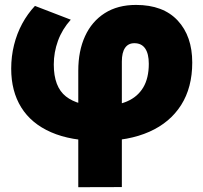

<svg xmlns="http://www.w3.org/2000/svg" viewBox="-20 -550 826 780"><path d="M298 210.5V-263Q298 -343 325.5 -403Q353 -463 405.5 -496.5Q458 -530 532.5 -530Q643 -530 702 -466.5Q761 -403 761 -296Q761 -194.5 715.8 -123.2Q670.5 -52 586.8 -14.8Q503 22.5 387 22.5Q268 22.5 187.5 -12.8Q107 -48 66.2 -113.8Q25.5 -179.5 25.5 -271Q25.5 -321 37 -367.2Q48.5 -413.5 70.2 -453.8Q92 -494 122 -526L267.5 -470Q232.5 -431 215.5 -384.2Q198.5 -337.5 198.5 -288Q198.5 -197 247.8 -158.2Q297 -119.5 391.5 -119.5Q453 -119.5 496 -138Q539 -156.5 561.8 -194.5Q584.5 -232.5 584.5 -291Q584.5 -331.5 569.8 -353Q555 -374.5 526 -374.5Q501 -374.5 488 -355.5Q475 -336.5 475 -300V210Z"/></svg>

Font: Geologica Cursive ExtraBold
Style: Regular
Weight: 800
Designer: Sindre Bremnes, Frode Helland
Foundry: Monokrom Skriftforlag AS
Version: Version 1.010;gftools[0.9.28]